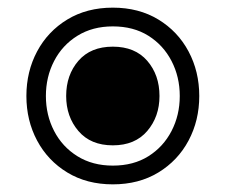

<svg xmlns="http://www.w3.org/2000/svg" viewBox="-20 -512 590 502"><path d="M275 -30Q207 -30 156 -61Q105 -92 77 -144.5Q49 -197 49 -261Q49 -325 77 -377.5Q105 -430 156 -461Q207 -492 275 -492Q343 -492 394 -461Q445 -430 473 -377.5Q501 -325 501 -261Q501 -197 473 -144.5Q445 -92 394 -61Q343 -30 275 -30ZM275 -79Q329 -79 368 -103.5Q407 -128 428.5 -169.5Q450 -211 450 -261Q450 -311 428.5 -352.5Q407 -394 368 -418.5Q329 -443 275 -443Q222 -443 182.5 -418.5Q143 -394 121.5 -352.5Q100 -311 100 -261Q100 -211 121.5 -169.5Q143 -128 182.5 -103.5Q222 -79 275 -79ZM275 -132Q217 -132 185 -169.5Q153 -207 153 -261Q153 -316 185 -353Q217 -390 275 -390Q333 -390 365 -353Q397 -316 397 -261Q397 -207 365 -169.5Q333 -132 275 -132Z"/></svg>

Font: Noto Sans Lao Looped
Style: Bold
Weight: 700
Designer: Mark Frömberg, Ben Mitchell
Foundry: The Fontpad Ltd
Version: Version 1.001